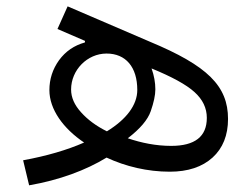

<svg xmlns="http://www.w3.org/2000/svg" viewBox="-20 -524 774 592"><path d="M69.8 47.4C163.1 31.2 244.6 1 308.6 -38.1C367.2 -10.7 434.6 5.4 503.4 5.4C559.6 5.4 603.5 -9.3 635.3 -38.1C667 -66.9 683.1 -106.9 683.1 -157.2C683.1 -258.8 620.1 -321.3 441.9 -395.5L188.5 -504.4L157.2 -434.6L242.2 -397.9L241.7 -393.1C208.5 -383.8 182.1 -365.7 162.1 -338.4C142.1 -310.5 132.3 -279.8 132.3 -246.1C132.3 -187 174.8 -127.9 239.3 -84.5C187 -61.5 123.5 -43 51.3 -29.8ZM309.6 -119.1C276.9 -135.3 250.5 -154.8 230 -177.7C209.5 -200.2 199.2 -223.6 199.2 -248C199.2 -308.1 249 -358.9 308.6 -358.9C367.7 -358.9 403.3 -317.4 403.3 -246.6C403.3 -200.2 369.6 -155.8 309.6 -119.1ZM374 -97.7C411.6 -126.5 435.5 -154.3 444.8 -181.2C454.1 -208 459 -230.5 459 -248.5C459 -269.5 455.1 -291 447.3 -313C510.3 -287.1 554.2 -263.2 579.6 -240.2C605 -217.3 617.7 -190.9 617.7 -160.6C617.7 -103 581.1 -74.2 507.8 -74.2C460.9 -74.2 415.5 -83.5 374 -97.7Z"/></svg>

Font: Estedad Regular
Style: Regular
Weight: 400
Designer: Amin Abedi
Version: Version 7.3